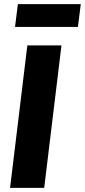

<svg xmlns="http://www.w3.org/2000/svg" viewBox="-20 -914 413 934"><path d="M29 0 113 -693H279L195 0ZM359 -783H53L67 -894H373Z"/></svg>

Font: Qjlgwqiwhsfqbnnlvksmvfsycuq
Style: Regular
Weight: 700
Italic angle: -8°
Designer: Carrois Corporate & Edenspiekermann
Foundry: Carrois Corporate GbR & Edenspiekermann AG
Version: Version 2.001